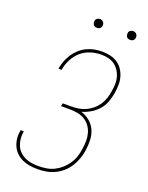

<svg xmlns="http://www.w3.org/2000/svg" viewBox="-168 -995 836 1087"><g transform="rotate(20 250.0 -452.0)"><path d="M198 8Q174 8 151 4.5Q128 1 107 -8.5Q86 -18 69.5 -33.5Q53 -49 43.5 -69.5Q34 -90 31 -113.5Q28 -137 33 -162V-167H52V-162Q48 -141 50.5 -119.5Q53 -98 61 -79.5Q69 -61 83.5 -47Q98 -33 116.5 -24.5Q135 -16 156 -13Q177 -10 198 -10Q222 -10 246 -14Q270 -18 292 -29Q314 -40 333 -57Q352 -74 366 -95Q380 -116 387.5 -139Q395 -162 398 -185Q402 -210 402.5 -234Q403 -258 397 -280.5Q391 -303 378 -321.5Q365 -340 345.5 -352Q326 -364 302.5 -368.5Q279 -373 255 -373H202L205 -391H258Q279 -391 301 -394.5Q323 -398 343.5 -407.5Q364 -417 382 -432Q400 -447 412.5 -466Q425 -485 432 -506Q439 -527 442 -548Q446 -570 447 -592.5Q448 -615 442.5 -635.5Q437 -656 425.5 -673.5Q414 -691 397.5 -703Q381 -715 360 -720Q339 -725 316 -725Q285 -725 253 -715Q221 -705 196 -683Q171 -661 155.5 -631Q140 -601 135 -570V-567H116V-570Q120 -593 128.5 -615.5Q137 -638 150.5 -658.5Q164 -679 183 -696Q202 -713 224 -723.5Q246 -734 269.5 -738.5Q293 -743 316 -743Q341 -743 365 -737.5Q389 -732 408.5 -719Q428 -706 441 -686.5Q454 -667 460.5 -644Q467 -621 466.5 -596Q466 -571 462 -546Q457 -518 447.5 -491.5Q438 -465 418.5 -442.5Q399 -420 373.5 -405Q348 -390 321 -382Q350 -373 373.5 -353.5Q397 -334 409 -306.5Q421 -279 422 -247Q423 -215 418 -183V-182Q414 -157 405 -132Q396 -107 381.5 -84Q367 -61 346 -42.5Q325 -24 300.5 -12.5Q276 -1 250 3.5Q224 8 198 8ZM440 -859Q434 -859 428.5 -861Q423 -863 419.5 -868Q416 -873 415 -879Q414 -885 415 -891Q415 -896 417.5 -900Q420 -904 424 -906.5Q428 -909 432 -910.5Q436 -912 441 -912Q447 -912 452.5 -909.5Q458 -907 462 -902Q466 -897 467 -891Q468 -885 467 -879Q466 -874 463.5 -870Q461 -866 457.5 -863.5Q454 -861 449.5 -860Q445 -859 440 -859ZM240 -859Q234 -859 228.5 -861Q223 -863 219.5 -868Q216 -873 215 -879Q214 -885 215 -891Q215 -896 217.5 -900Q220 -904 224 -906.5Q228 -909 232 -910.5Q236 -912 241 -912Q247 -912 252.5 -909.5Q258 -907 262 -902Q266 -897 267 -891Q268 -885 267 -879Q266 -874 263.5 -870Q261 -866 257.5 -863.5Q254 -861 249.5 -860Q245 -859 240 -859Z"/></g></svg>

Font: Iosevka SS18 Thin
Style: Italic
Weight: 100
Italic angle: -9°
Monospace: yes
Designer: Belleve Invis
Foundry: Belleve Invis
Version: Version 25.1.1; ttfautohint (v1.8.4)